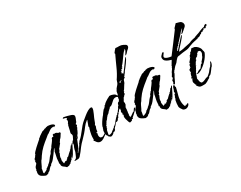

<svg xmlns="http://www.w3.org/2000/svg" viewBox="-101 -1287 2400 1915"><g transform="rotate(-30 1099.0 -329.5)"><path d="M284 20Q274 8 263.5 1.5Q253 -5 245.5 -13.5Q238 -22 238 -37H240L237 -52L234 -49L232 -46Q233 -50 234 -53.5Q235 -57 236 -60Q237 -65 237.5 -69.5Q238 -74 238 -79Q238 -92 240 -104.5Q242 -117 245 -129Q248 -141 250.5 -153.5Q253 -166 255 -180H257L268 -206L267 -211Q265 -207 264 -206Q263 -204 261 -202Q250 -186 234 -163.5Q218 -141 202 -121.5Q186 -102 173 -94Q165 -89 162 -86.5Q159 -84 155 -74Q145 -72 135.5 -61Q126 -50 117 -40Q108 -30 97 -29L96 -24Q90 -18 80 -15.5Q70 -13 62 -12Q40 -20 19 -34Q-2 -48 -2 -73Q-2 -83 1 -90H2V-95Q0 -98 1 -103Q2 -108 4 -108L5 -107Q7 -110 7.5 -117Q8 -124 8 -126L10 -128Q10 -135 17 -143Q24 -151 30.5 -158Q37 -165 37 -168Q38 -169 38 -171Q38 -176 37 -179Q35 -183 36 -186V-190H40L43 -195V-197Q40 -199 40 -200V-202Q40 -205 42 -207L45 -210V-211Q45 -212 46 -213V-215L51 -220Q55 -224 57 -225Q65 -236 70 -245H74L75 -244Q74 -246 73.5 -247Q73 -248 73 -249Q73 -257 86.5 -272Q100 -287 119 -304.5Q138 -322 156 -337.5Q174 -353 184 -362V-367H186Q190 -369 194.5 -373Q199 -377 204 -381Q214 -391 221 -392L223 -397L229 -398Q230 -399 231 -400Q232 -401 233 -402Q235 -403 236 -403Q237 -403 238 -404L239 -405L241 -406V-407Q241 -407 241 -407.5Q241 -408 242 -409L260 -416L262 -415L276 -421L279 -424H280L293 -425L300 -429L302 -431V-430L303 -431L305 -429Q314 -433 323 -433Q332 -433 347 -430Q362 -427 375 -420.5Q388 -414 390 -403V-401L369 -389Q371 -394 372 -395V-396Q372 -398 368 -398H362Q341 -398 323.5 -386Q306 -374 290 -362Q281 -360 271 -350Q261 -340 253 -335Q214 -305 182.5 -275.5Q151 -246 123 -205Q118 -197 110 -184.5Q102 -172 96 -167Q91 -158 86 -149Q81 -140 77 -130Q73 -120 68 -111Q63 -102 58 -94Q58 -82 55 -71Q53 -65 53 -61Q52 -58 52 -55Q52 -52 51 -50L55 -41Q67 -46 84 -54Q101 -62 101 -72Q107 -74 107 -74H109V-76Q111 -78 112 -78H115L118 -82V-87L122 -83L135 -96Q135 -101 142 -102Q159 -116 172 -135Q179 -145 186 -154Q193 -163 201 -171H203L216 -187L215 -191L229 -209H231Q233 -215 237 -221L240 -219L248 -230L247 -231Q252 -239 258 -247Q264 -255 270 -262Q276 -270 281.5 -278Q287 -286 292 -294Q292 -301 297 -307Q302 -313 310 -313L317 -311Q321 -318 321 -333Q326 -332 329 -335Q329 -335 335 -337V-335L343 -332Q347 -334 349 -334Q357 -334 365 -329.5Q373 -325 379 -320Q379 -318 380 -319Q380 -320 381 -320H386Q399 -320 399 -309V-306Q394 -299 389.5 -292Q385 -285 381 -278Q373 -264 359 -253V-251L343 -228L345 -224L311 -182L308 -181Q306 -174 303.5 -167.5Q301 -161 298 -154L289 -151Q291 -149 291 -146Q291 -142 292 -141Q284 -126 278.5 -111Q273 -96 275 -79Q272 -77 271.5 -73.5Q271 -70 271 -67Q271 -62 271.5 -57.5Q272 -53 273 -48Q274 -43 275 -38Q276 -33 277 -28L288 -34H291L292 -35L294 -38Q294 -41 297 -45L299 -37L308 -41V-37H309Q313 -37 315 -43Q317 -45 320 -47.5Q323 -50 327 -50L328 -52V-55Q328 -60 335 -63Q339 -64 341.5 -65.5Q344 -67 346 -67H347L373 -93H374Q376 -96 382.5 -101.5Q389 -107 394 -109V-116L401 -118H402L425 -150Q425 -149 427 -149Q429 -149 430 -148Q431 -148 433.5 -151.5Q436 -155 436 -157Q437 -158 438.5 -159.5Q440 -161 444 -162Q447 -164 449 -164.5Q451 -165 452 -166Q441 -145 432.5 -128Q424 -111 416 -94Q408 -77 398 -61.5Q388 -46 373 -31L369 -35L376 -44L375 -50L373 -49V-45L366 -38Q365 -25 357 -19H353L351 -20V-15L345 -8L342 -9L330 8V5L328 6Q326 7 324 8Q322 9 320 10Q314 12 313 16ZM384 -59Q384 -62 385 -63L387 -66L383 -65H384L381 -60L382 -61Z M391 6Q390 5 388 5Q387 4 384 4Q383 3 381 2Q379 1 377 -1H384Q386 -2 388.5 -3Q391 -4 392 -5Q398 -9 401 -10Q406 -13 411.5 -24.5Q417 -36 422.5 -49.5Q428 -63 431 -70L434 -82Q434 -87 436 -93Q438 -104 442.5 -114Q447 -124 452 -135Q452 -135 454 -144Q454 -152 455 -154Q454 -154 454 -155H452Q451 -155 450 -156Q450 -157 451 -158V-159L459 -174Q463 -182 471 -184Q474 -192 482.5 -207Q491 -222 491 -228Q491 -236 488 -243Q484 -248 484 -257Q484 -259 484.5 -261Q485 -263 486 -265Q487 -267 487 -269.5Q487 -272 488 -274Q489 -276 491 -285Q493 -294 495 -303.5Q497 -313 498 -316Q501 -339 509 -348L507 -350Q512 -356 516.5 -364Q521 -372 521 -380Q521 -384 520 -386Q518 -388 518 -391Q518 -396 522 -399Q526 -402 529 -404V-405Q523 -407 521 -409Q518 -412 514 -412V-416Q514 -417 513.5 -415.5Q513 -414 512 -414Q513 -414 512 -413L509 -414Q507 -415 505.5 -415Q504 -415 502 -416Q500 -416 498 -416.5Q496 -417 494 -418Q490 -419 490 -423Q490 -425 495 -427.5Q500 -430 502 -430Q517 -427 538.5 -422Q560 -417 579.5 -410Q599 -403 605 -394Q607 -391 607.5 -387.5Q608 -384 608 -381Q608 -372 603 -360L594 -339Q591 -335 591 -331Q591 -327 584.5 -319.5Q578 -312 573 -310Q574 -309 574 -308.5Q574 -308 574 -308Q574 -306 575 -305Q579 -305 577 -302Q579 -300 579 -296Q579 -293 577.5 -289.5Q576 -286 572 -285Q571 -284 571 -283Q569 -279 569 -276V-275H570Q570 -264 563 -263Q561 -255 556 -244Q549 -231 546 -224V-223Q546 -220 544 -220L542 -218Q541 -215 537 -211Q536 -209 534.5 -207.5Q533 -206 532 -204Q530 -201 528 -198Q526 -195 528 -190H527V-189Q527 -186 526 -186Q524 -182 520.5 -178Q517 -174 511 -172L479 -94Q478 -90 473 -88L479 -82H471L475 -78H470L469 -77H467Q466 -76 462 -76V-70L464 -69L460 -62L459 -61H456Q452 -59 452 -59Q450 -57 450 -55Q450 -49 451 -48Q455 -52 464.5 -63Q474 -74 484 -87.5Q494 -101 501 -112.5Q508 -124 507 -127Q512 -127 516 -137Q519 -140 521 -143Q522 -145 525 -148Q545 -164 561 -183.5Q577 -203 593 -223Q608 -243 625 -263Q642 -283 665 -302Q682 -316 703.5 -333.5Q725 -351 747 -364Q769 -377 786 -377Q798 -377 798 -364Q798 -359 797 -352.5Q796 -346 794 -341Q788 -324 780 -306Q772 -288 764 -271Q757 -256 753 -243Q748 -227 741 -214Q739 -211 737.5 -209.5Q736 -208 735 -207Q735 -206 734.5 -203.5Q734 -201 733 -198L740 -199Q733 -183 728.5 -169.5Q724 -156 724 -141Q724 -138 722 -136V-135Q717 -135 716 -136Q714 -136 712 -134Q711 -133 711 -130Q710 -129 710 -127.5Q710 -126 709 -125L716 -128Q715 -119 713 -112Q712 -108 711.5 -105Q711 -102 711 -98Q711 -84 717.5 -75Q724 -66 739 -66Q742 -66 743 -67H746Q750 -69 757 -72.5Q764 -76 771 -81Q779 -86 786 -91Q793 -96 799 -110Q795 -92 792.5 -87.5Q790 -83 776 -71Q762 -60 741.5 -46.5Q721 -33 701 -33Q684 -33 672.5 -43.5Q661 -54 654 -67L650 -71Q646 -75 646 -79Q646 -81 647 -82V-84L653 -86L654 -87Q653 -89 652.5 -91Q652 -93 652 -95V-102Q652 -122 655.5 -142Q659 -162 664 -182H665Q667 -199 674 -210L676 -213H671L674 -217L671 -226Q673 -230 678.5 -244.5Q684 -259 689 -273Q694 -287 695 -289Q691 -289 688 -286Q661 -266 641 -239Q631 -225 620.5 -212Q610 -199 599 -186Q577 -161 552 -136Q539 -124 528 -111.5Q517 -99 506 -85L476 -45Q461 -26 444 -7Q432 5 420 5Q414 4 407.5 5Q401 6 394 6ZM516 -185Q518 -190 522 -190L519 -194Q518 -192 517 -189.5Q516 -187 515 -185Z M818 -25Q814 -25 814 -27Q810 -29 809 -29L806 -31L805 -33H804L793 -42L795 -46Q783 -55 780.5 -70Q778 -85 778 -98Q778 -108 780 -116.5Q782 -125 787 -133L785 -136L790 -139V-141Q790 -155 802.5 -177.5Q815 -200 831 -222Q847 -244 858 -255L857 -256Q861 -261 869 -272.5Q877 -284 885.5 -293.5Q894 -303 899 -303L913 -319V-324L916 -326L925 -329L924 -331Q933 -342 946.5 -351.5Q960 -361 972 -368L989 -377L995 -379L998 -382Q1001 -385 1010 -385Q1024 -385 1045.5 -376.5Q1067 -368 1071 -355Q1078 -350 1080 -345Q1083 -351 1084.5 -358Q1086 -365 1087 -371Q1087 -382 1093 -394L1096 -397Q1102 -413 1116 -427Q1123 -433 1128.5 -441Q1134 -449 1138 -456Q1138 -459 1143 -472Q1149 -483 1147 -485Q1165 -511 1180.5 -539Q1196 -567 1209 -597Q1222 -627 1236 -656.5Q1250 -686 1263 -714Q1265 -715 1265 -719Q1265 -722 1264 -724Q1263 -726 1262 -728L1278 -749Q1283 -754 1287 -759Q1291 -764 1295 -768Q1306 -767 1317 -766Q1328 -765 1338 -766Q1360 -766 1380 -756Q1389 -752 1401 -744.5Q1413 -737 1413 -724Q1413 -711 1400 -699Q1393 -694 1387.5 -689Q1382 -684 1378 -679Q1371 -671 1364 -663.5Q1357 -656 1346 -654L1343 -657H1346Q1351 -668 1362 -684Q1372 -698 1372 -710Q1372 -715 1371 -716L1369 -715L1370 -714Q1366 -708 1361 -704Q1356 -700 1351 -695Q1347 -691 1343 -686Q1339 -681 1335 -676Q1329 -668 1314.5 -647.5Q1300 -627 1285.5 -607.5Q1271 -588 1263 -582L1262 -579H1260Q1262 -576 1267 -576Q1262 -572 1253 -572Q1257 -568 1257 -565Q1257 -559 1251 -557Q1245 -555 1240 -555Q1240 -539 1228 -536Q1227 -535 1226 -535Q1225 -535 1225 -536H1222Q1225 -534 1227.5 -531.5Q1230 -529 1231 -528L1229 -527L1230 -526H1226Q1220 -526 1222 -524L1223 -518H1229Q1234 -518 1236 -516H1233L1230 -508Q1232 -509 1239 -509Q1253 -526 1264.5 -543Q1276 -560 1289 -576Q1301 -593 1313 -610Q1325 -627 1338 -643L1337 -645Q1339 -643 1339 -638Q1339 -630 1330 -614.5Q1321 -599 1308 -581.5Q1295 -564 1282.5 -547.5Q1270 -531 1262 -522Q1260 -518 1257 -512.5Q1254 -507 1250 -503Q1246 -499 1242 -494Q1238 -489 1236 -484Q1230 -483 1230 -479V-471Q1230 -466 1225 -464Q1214 -460 1209.5 -450.5Q1205 -441 1202.5 -430.5Q1200 -420 1192 -412Q1189 -408 1181 -394.5Q1173 -381 1165 -368.5Q1157 -356 1152 -356L1156 -349Q1146 -342 1147 -339Q1148 -338 1148 -326Q1148 -324 1140 -319Q1132 -313 1132 -309L1120 -299Q1116 -290 1112 -283Q1108 -276 1105 -272Q1097 -263 1105 -244Q1099 -237 1102 -234Q1104 -230 1098 -223L1087 -203V-202L1091 -195L1086 -194L1087 -183Q1086 -184 1086 -183Q1086 -178 1089 -178L1084 -172L1086 -168L1082 -148Q1080 -140 1082 -128Q1077 -126 1077 -117Q1077 -114 1080 -114L1079 -102Q1082 -102 1082 -99L1080 -97L1082 -95Q1085 -97 1086 -100Q1087 -103 1091 -101L1128 -127L1135 -128Q1143 -136 1150.5 -149.5Q1158 -163 1165 -159Q1167 -148 1152 -131.5Q1137 -115 1120 -100.5Q1103 -86 1097 -81V-73Q1097 -72 1094.5 -71.5Q1092 -71 1091 -70Q1089 -72 1086.5 -71Q1084 -70 1082 -70L1076 -57L1075 -59Q1072 -58 1069.5 -57Q1067 -56 1065 -55Q1059 -52 1053 -52Q1047 -52 1041 -68Q1035 -84 1030.5 -102Q1026 -120 1026 -124L1028 -126Q1026 -130 1028 -133Q1030 -136 1026 -138L1031 -143H1032V-152Q1032 -157 1027 -155L1026 -158L1028 -163V-164L1031 -169L1030 -171Q1030 -173 1031 -173Q1032 -173 1033 -174H1032L1027 -178Q1026 -181 1026 -188Q1026 -197 1031 -197Q1031 -208 1034 -217Q1037 -226 1028 -222L1022 -218Q1021 -215 1018 -215Q1016 -211 1010.5 -203Q1005 -195 999 -196V-195Q999 -194 1000 -193Q1000 -187 988 -177.5Q976 -168 978 -157L960 -143L962 -141H960L961 -138Q950 -124 932 -124Q925 -124 922 -115Q919 -106 913 -106L916 -105Q909 -98 898.5 -88Q888 -78 886 -68L885 -69L887 -66L881 -62Q881 -55 874 -53Q867 -51 860 -51Q854 -41 841.5 -33Q829 -25 818 -25ZM1162 -444Q1172 -444 1172 -447Q1172 -452 1175 -456H1181Q1187 -456 1187 -458Q1186 -459 1186 -462Q1182 -461 1178 -460Q1174 -459 1170 -459Q1160 -457 1160 -446V-445ZM808 -48H819Q821 -48 825 -49Q829 -50 832 -52Q838 -55 844 -55Q844 -56 842 -57Q842 -59 844 -59Q845 -58 845 -59H846Q850 -64 855 -67Q860 -70 865 -74Q874 -79 881 -88L884 -86L885 -91Q891 -91 891 -97Q891 -103 901 -103Q907 -109 914.5 -116.5Q922 -124 929 -134Q937 -143 944 -151Q951 -159 957 -166L958 -164V-165Q964 -171 966 -174Q967 -176 968.5 -178Q970 -180 972 -183L975 -181Q981 -181 981 -187L980 -189L987 -195V-198Q988 -198 989 -197Q989 -196 991 -194Q990 -198 992.5 -201Q995 -204 999 -203L998 -206L1007 -219Q1009 -221 1012.5 -224Q1016 -227 1019 -234Q1021 -241 1023.5 -245Q1026 -249 1027 -251Q1035 -251 1037 -265Q1039 -279 1050 -287Q1057 -287 1060 -291Q1063 -295 1066 -301Q1070 -307 1071 -314Q1069 -320 1069 -322Q1069 -326 1072 -327Q1075 -330 1075 -331Q1075 -333 1067.5 -337Q1060 -341 1058 -342Q1058 -341 1057.5 -340.5Q1057 -340 1056 -341Q1055 -342 1051 -342Q1031 -342 1015.5 -328.5Q1000 -315 985 -301Q970 -287 953 -287Q951 -280 945.5 -275.5Q940 -271 935 -268V-264L926 -259V-257Q928 -251 924 -253H916V-248Q915 -246 915 -243Q908 -238 897 -230Q886 -222 882 -213L880 -214L877 -211L879 -209L875 -203L871 -205L872 -199Q867 -194 856 -183Q845 -172 846 -164H842L839 -152H836L832 -147H829L830 -146V-138Q828 -138 828 -135L830 -133L820 -119L825 -118V-116Q825 -114 819 -114L820 -112Q819 -109 817 -106.5Q815 -104 814 -103Q813 -101 811 -90Q809 -79 807 -68Q805 -57 804 -56Z M1431 20Q1421 8 1410.5 1.5Q1400 -5 1392.5 -13.5Q1385 -22 1385 -37H1387L1384 -52L1381 -49L1379 -46Q1380 -50 1381 -53.5Q1382 -57 1383 -60Q1384 -65 1384.5 -69.5Q1385 -74 1385 -79Q1385 -92 1387 -104.5Q1389 -117 1392 -129Q1395 -141 1397.5 -153.5Q1400 -166 1402 -180H1404L1415 -206L1414 -211Q1412 -207 1411 -206Q1410 -204 1408 -202Q1397 -186 1381 -163.5Q1365 -141 1349 -121.5Q1333 -102 1320 -94Q1312 -89 1309 -86.5Q1306 -84 1302 -74Q1292 -72 1282.5 -61Q1273 -50 1264 -40Q1255 -30 1244 -29L1243 -24Q1237 -18 1227 -15.5Q1217 -13 1209 -12Q1187 -20 1166 -34Q1145 -48 1145 -73Q1145 -83 1148 -90H1149V-95Q1147 -98 1148 -103Q1149 -108 1151 -108L1152 -107Q1154 -110 1154.5 -117Q1155 -124 1155 -126L1157 -128Q1157 -135 1164 -143Q1171 -151 1177.5 -158Q1184 -165 1184 -168Q1185 -169 1185 -171Q1185 -176 1184 -179Q1182 -183 1183 -186V-190H1187L1190 -195V-197Q1187 -199 1187 -200V-202Q1187 -205 1189 -207L1192 -210V-211Q1192 -212 1193 -213V-215L1198 -220Q1202 -224 1204 -225Q1212 -236 1217 -245H1221L1222 -244Q1221 -246 1220.5 -247Q1220 -248 1220 -249Q1220 -257 1233.5 -272Q1247 -287 1266 -304.5Q1285 -322 1303 -337.5Q1321 -353 1331 -362V-367H1333Q1337 -369 1341.5 -373Q1346 -377 1351 -381Q1361 -391 1368 -392L1370 -397L1376 -398Q1377 -399 1378 -400Q1379 -401 1380 -402Q1382 -403 1383 -403Q1384 -403 1385 -404L1386 -405L1388 -406V-407Q1388 -407 1388 -407.5Q1388 -408 1389 -409L1407 -416L1409 -415L1423 -421L1426 -424H1427L1440 -425L1447 -429L1449 -431V-430L1450 -431L1452 -429Q1461 -433 1470 -433Q1479 -433 1494 -430Q1509 -427 1522 -420.5Q1535 -414 1537 -403V-401L1516 -389Q1518 -394 1519 -395V-396Q1519 -398 1515 -398H1509Q1488 -398 1470.5 -386Q1453 -374 1437 -362Q1428 -360 1418 -350Q1408 -340 1400 -335Q1361 -305 1329.5 -275.5Q1298 -246 1270 -205Q1265 -197 1257 -184.5Q1249 -172 1243 -167Q1238 -158 1233 -149Q1228 -140 1224 -130Q1220 -120 1215 -111Q1210 -102 1205 -94Q1205 -82 1202 -71Q1200 -65 1200 -61Q1199 -58 1199 -55Q1199 -52 1198 -50L1202 -41Q1214 -46 1231 -54Q1248 -62 1248 -72Q1254 -74 1254 -74H1256V-76Q1258 -78 1259 -78H1262L1265 -82V-87L1269 -83L1282 -96Q1282 -101 1289 -102Q1306 -116 1319 -135Q1326 -145 1333 -154Q1340 -163 1348 -171H1350L1363 -187L1362 -191L1376 -209H1378Q1380 -215 1384 -221L1387 -219L1395 -230L1394 -231Q1399 -239 1405 -247Q1411 -255 1417 -262Q1423 -270 1428.5 -278Q1434 -286 1439 -294Q1439 -301 1444 -307Q1449 -313 1457 -313L1464 -311Q1468 -318 1468 -333Q1473 -332 1476 -335Q1476 -335 1482 -337V-335L1490 -332Q1494 -334 1496 -334Q1504 -334 1512 -329.5Q1520 -325 1526 -320Q1526 -318 1527 -319Q1527 -320 1528 -320H1533Q1546 -320 1546 -309V-306Q1541 -299 1536.5 -292Q1532 -285 1528 -278Q1520 -264 1506 -253V-251L1490 -228L1492 -224L1458 -182L1455 -181Q1453 -174 1450.5 -167.5Q1448 -161 1445 -154L1436 -151Q1438 -149 1438 -146Q1438 -142 1439 -141Q1431 -126 1425.5 -111Q1420 -96 1422 -79Q1419 -77 1418.5 -73.5Q1418 -70 1418 -67Q1418 -62 1418.5 -57.5Q1419 -53 1420 -48Q1421 -43 1422 -38Q1423 -33 1424 -28L1435 -34H1438L1439 -35L1441 -38Q1441 -41 1444 -45L1446 -37L1455 -41V-37H1456Q1460 -37 1462 -43Q1464 -45 1467 -47.5Q1470 -50 1474 -50L1475 -52V-55Q1475 -60 1482 -63Q1486 -64 1488.5 -65.5Q1491 -67 1493 -67H1494L1520 -93H1521Q1523 -96 1529.5 -101.5Q1536 -107 1541 -109V-116L1548 -118H1549L1572 -150Q1572 -149 1574 -149Q1576 -149 1577 -148Q1578 -148 1580.5 -151.5Q1583 -155 1583 -157Q1584 -158 1585.5 -159.5Q1587 -161 1591 -162Q1594 -164 1596 -164.5Q1598 -165 1599 -166Q1588 -145 1579.5 -128Q1571 -111 1563 -94Q1555 -77 1545 -61.5Q1535 -46 1520 -31L1516 -35L1523 -44L1522 -50L1520 -49V-45L1513 -38Q1512 -25 1504 -19H1500L1498 -20V-15L1492 -8L1489 -9L1477 8V5L1475 6Q1473 7 1471 8Q1469 9 1467 10Q1461 12 1460 16ZM1531 -59Q1531 -62 1532 -63L1534 -66L1530 -65H1531L1528 -60L1529 -61Z M1631 -161Q1623 -157 1618.5 -162Q1614 -167 1618 -172Q1623 -177 1624 -181Q1625 -185 1625 -190V-198Q1625 -205 1626 -206L1632 -212Q1633 -214 1638 -216L1643 -230Q1636 -238 1645 -247L1646 -248V-249L1648 -252L1654 -262L1655 -264H1657Q1655 -269 1660 -275Q1662 -280 1666 -285Q1670 -290 1674 -296Q1684 -307 1685 -316Q1687 -324 1694 -330Q1693 -330 1693 -332Q1693 -333 1692 -333Q1692 -334 1693 -335V-336Q1695 -338 1700 -346.5Q1705 -355 1710 -364Q1712 -367 1714 -370Q1716 -373 1718 -377L1723 -386L1696 -395Q1676 -402 1661 -414.5Q1646 -427 1646 -451Q1646 -462 1652.5 -470Q1659 -478 1666 -484Q1670 -488 1670 -489Q1678 -499 1686 -494.5Q1694 -490 1686 -482L1680 -474Q1676 -468 1672 -462.5Q1668 -457 1668 -449Q1668 -439 1682.5 -431.5Q1697 -424 1714.5 -420Q1732 -416 1739 -416Q1780 -470 1820 -523Q1860 -576 1900 -630Q1904 -634 1904 -644L1941 -683Q1945 -681 1948.5 -680Q1952 -679 1956 -678Q1960 -677 1963.5 -676Q1967 -675 1971 -674Q1979 -672 1986 -669Q1993 -666 1999 -659Q2010 -648 2010 -632Q2010 -615 1996 -603Q1981 -591 1970 -580Q1966 -577 1962.5 -574Q1959 -571 1955 -567Q1947 -559 1937 -559V-566H1940Q1944 -571 1948.5 -577Q1953 -583 1957 -588Q1967 -599 1972 -610Q1968 -606 1964.5 -603Q1961 -600 1957 -597Q1953 -594 1949.5 -590.5Q1946 -587 1942 -583Q1937 -576 1926 -563.5Q1915 -551 1902 -537Q1891 -523 1879.5 -512Q1868 -501 1863 -496L1862 -495L1866 -491L1853 -486L1854 -485Q1854 -477 1849 -474Q1844 -471 1839 -471Q1837 -465 1833.5 -460.5Q1830 -456 1822 -453Q1823 -452 1823 -450Q1823 -449 1824 -448Q1824 -447 1825 -446H1823V-444H1818Q1817 -444 1816 -440L1819 -435Q1820 -434 1820 -431Q1834 -446 1847 -461Q1860 -476 1874 -492L1928 -552H1930Q1930 -551 1931 -551Q1931 -550 1932 -550Q1932 -543 1921 -528Q1910 -513 1894 -495.5Q1878 -478 1863.5 -462Q1849 -446 1841 -437Q1838 -434 1834 -428Q1831 -425 1827 -419H1836Q1849 -419 1859.5 -420.5Q1870 -422 1881 -424Q1886 -425 1891 -426.5Q1896 -428 1901 -429Q1906 -430 1911 -431Q1916 -432 1921 -433Q1933 -435 1953 -439.5Q1973 -444 1982 -451Q2008 -459 2033 -463Q2033 -463 2034 -463.5Q2035 -464 2037 -465Q2039 -465 2040 -466Q2042 -469 2045 -469L2053 -472L2061 -474V-475Q2075 -478 2088 -483.5Q2101 -489 2115 -495Q2128 -500 2140.5 -504.5Q2153 -509 2166 -509L2169 -515Q2181 -527 2196 -527V-524Q2200 -520 2200 -515Q2200 -512 2198 -512Q2189 -503 2178 -502Q2179 -500 2179.5 -499Q2180 -498 2180 -497Q2180 -494 2177 -494Q2173 -491 2167 -491Q2162 -491 2162 -497L2165 -499Q2159 -499 2157 -501Q2150 -483 2134 -483L2132 -475L2121 -478Q2116 -473 2111 -473Q2109 -468 2107.5 -464.5Q2106 -461 2100 -461Q2101 -462 2101 -464Q2100 -465 2100 -466Q2093 -458 2083.5 -452Q2074 -446 2061 -446L2060 -453H2059Q2060 -452 2060 -448Q2060 -444 2056.5 -442Q2053 -440 2051 -440Q2050 -440 2050 -441H2048Q2043 -437 2039 -437Q2037 -437 2036 -438H2033Q2028 -434 2024 -433.5Q2020 -433 2012 -432Q1999 -430 1984.5 -425Q1970 -420 1957 -415Q1956 -414 1952 -414Q1950 -414 1950 -413Q1919 -397 1887 -396Q1853 -393 1821 -387Q1818 -386 1815 -385.5Q1812 -385 1808 -385Q1804 -385 1801 -384.5Q1798 -384 1795 -383Q1789 -382 1780 -373.5Q1771 -365 1763 -355Q1755 -345 1751 -339Q1747 -335 1742 -330.5Q1737 -326 1732 -322Q1722 -315 1714 -304Q1712 -302 1709 -299Q1706 -296 1704 -292Q1699 -283 1692 -282Q1694 -277 1690 -275L1688 -273Q1679 -264 1679 -252Q1676 -249 1674 -244L1673 -240L1670 -236Q1665 -229 1660.5 -219.5Q1656 -210 1651 -199Q1646 -188 1641 -178.5Q1636 -169 1631 -161ZM1600 109Q1593 109 1584.5 106Q1576 103 1571 98Q1566 92 1556.5 76.5Q1547 61 1547 53Q1547 34 1549 16Q1551 -2 1555 -21Q1561 -26 1562 -33Q1563 -40 1564 -47Q1572 -55 1573 -67Q1574 -79 1585 -79L1587 -81Q1588 -82 1586 -86Q1584 -91 1583 -94.5Q1582 -98 1585 -103Q1586 -105 1587 -107.5Q1588 -110 1589 -111Q1590 -112 1592 -118Q1595 -129 1597.5 -137.5Q1600 -146 1608 -155Q1613 -159 1617 -155.5Q1621 -152 1620 -147Q1620 -141 1617 -135H1625Q1621 -116 1616 -97Q1611 -78 1606 -59Q1594 -22 1594 17Q1594 52 1608 82L1622 74L1627 65V76L1629 81Q1631 76 1635 72Q1639 68 1647 68L1648 75Q1648 78 1647 79Q1641 92 1628 100.5Q1615 109 1600 109Z M1859 -9Q1848 -9 1837 -12Q1821 -18 1805 -45L1813 -47L1806 -52L1798 -77H1797Q1796 -80 1796 -86V-93Q1796 -97 1801 -107Q1806 -117 1810 -126L1800 -124V-129Q1801 -130 1803 -134Q1804 -137 1808 -138Q1809 -137 1809 -135L1811 -137V-142Q1811 -146 1811.5 -150.5Q1812 -155 1815 -158Q1815 -164 1816 -165L1817 -169H1819V-173L1825 -181Q1830 -186 1831 -186V-187Q1830 -186 1828 -186Q1824 -186 1824 -190Q1824 -191 1825 -192V-197Q1826 -198 1826 -202Q1826 -206 1824 -208L1831 -216L1835 -215L1834 -216H1836L1837 -217L1840 -228L1845 -220L1848 -237Q1849 -242 1850 -247Q1851 -252 1852 -257L1863 -258V-266H1860V-271L1865 -276V-275L1866 -276V-281L1875 -287V-291Q1882 -295 1887 -305Q1890 -312 1901 -314H1895L1896 -315L1892 -312V-320H1894L1895 -322H1896L1898 -326V-331Q1904 -335 1910.5 -341Q1917 -347 1917 -354L1921 -357V-361L1925 -359L1938 -371V-375L1946 -380L1950 -386Q1950 -389 1953 -389Q1954 -389 1957.5 -387.5Q1961 -386 1963 -385H1969Q1985 -385 2001 -373.5Q2017 -362 2028 -346Q2039 -330 2039 -314Q2039 -309 2042 -304Q2043 -301 2043.5 -298Q2044 -295 2044 -291V-287Q2044 -283 2043 -282Q2026 -242 1990.5 -205Q1955 -168 1917 -147Q1909 -143 1899 -139Q1889 -135 1879 -135Q1876 -135 1875 -136L1868 -138Q1871 -139 1877 -143Q1879 -144 1881 -145Q1883 -146 1885 -147L1891 -150Q1893 -150 1894 -151L1893 -152Q1893 -156 1898 -156Q1904 -160 1908 -161L1918 -164Q1924 -166 1928.5 -167.5Q1933 -169 1933 -173Q1937 -176 1943 -186Q1950 -198 1953 -201L1962 -203L1972 -218L1970 -222L1978 -226V-230H1980Q1991 -242 1997.5 -251.5Q2004 -261 2009 -277Q2009 -279 2012 -279V-280Q2018 -292 2018 -303Q2018 -327 1995 -327Q1993 -327 1990 -328Q1986 -328 1986 -326H1991L1986 -322Q1981 -320 1976.5 -316Q1972 -312 1972 -305H1968Q1970 -305 1971 -301Q1964 -301 1961 -297L1966 -294Q1964 -292 1961 -290.5Q1958 -289 1955 -287Q1952 -286 1949 -284.5Q1946 -283 1944 -281Q1933 -273 1933 -266Q1933 -265 1934 -264Q1935 -263 1936.5 -262Q1938 -261 1940 -259L1932 -260Q1932 -260 1933 -260.5Q1934 -261 1935 -261Q1931 -261 1929 -260Q1927 -260 1929 -258L1930 -257Q1930 -257 1929.5 -257Q1929 -257 1929 -256Q1928 -255 1928 -254H1926Q1922 -249 1918.5 -244Q1915 -239 1913 -234Q1909 -225 1902 -216L1909 -211H1902L1898 -207V-202L1892 -197L1894 -196L1884 -179L1881 -178V-170L1870 -158L1871 -154H1869V-147Q1862 -140 1860 -129Q1859 -119 1852 -109H1858L1850 -104V-101Q1849 -100 1849 -98Q1849 -94 1849.5 -91Q1850 -88 1851 -85Q1852 -82 1852.5 -79Q1853 -76 1853 -72Q1853 -64 1859.5 -51.5Q1866 -39 1873 -39Q1892 -39 1911 -49Q1929 -60 1948 -61L1969 -78Q1985 -91 1997 -109Q2010 -127 2026 -140H2027L2025 -142Q2028 -146 2034 -154Q2040 -162 2041 -167Q2042 -168 2042 -171Q2042 -173 2043 -174Q2045 -179 2049 -179Q2053 -179 2053 -174Q2053 -171 2052 -170Q2052 -160 2043.5 -141.5Q2035 -123 2024 -119V-116Q2019 -111 2014 -102Q2007 -93 1994.5 -77Q1982 -61 1974 -61L1960 -52V-48Q1960 -43 1954 -41Q1950 -36 1944 -37Q1941 -31 1934 -29Q1931 -28 1925 -24Q1923 -21 1915.5 -18Q1908 -15 1905 -14Q1900 -10 1893 -9.5Q1886 -9 1881 -9Z"/></g></svg>

Font: Water Brush
Style: Regular
Weight: 400
Designer: Robert E. Leuschke
Foundry: Robert E. Leuschke
Version: Version 1.010; ttfautohint (v1.8.4.7-5d5b)